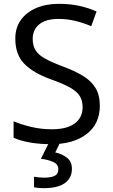

<svg xmlns="http://www.w3.org/2000/svg" viewBox="-20 -744 589 1004"><path d="M502 -191Q502 -96 433 -43Q364 10 247 10Q187 10 136 1Q85 -8 51 -24V-110Q87 -94 140.5 -81Q194 -68 251 -68Q331 -68 371.5 -99Q412 -130 412 -183Q412 -218 397 -242Q382 -266 345.5 -286.5Q309 -307 244 -330Q153 -363 106.5 -411Q60 -459 60 -542Q60 -599 89 -639.5Q118 -680 169.5 -702Q221 -724 288 -724Q347 -724 396 -713Q445 -702 485 -684L457 -607Q420 -623 376.5 -634Q333 -645 286 -645Q219 -645 185 -616.5Q151 -588 151 -541Q151 -505 166 -481Q181 -457 215 -438Q249 -419 307 -397Q370 -374 413.5 -347.5Q457 -321 479.5 -284Q502 -247 502 -191ZM356 139Q356 187 319 213.5Q282 240 208 240Q176 240 158 235V180Q167 182 182 183.5Q197 185 211 185Q247 185 266 175.5Q285 166 285 141Q285 115 258.5 103Q232 91 194 86L237 0H295L269 53Q305 61 330.5 81Q356 101 356 139Z"/></svg>

Font: Noto Sans Old Turkic
Style: Regular
Weight: 400
Designer: Monotype Design Team
Foundry: Monotype Imaging Inc.
Version: Version 2.003; ttfautohint (v1.8.4.7-5d5b)